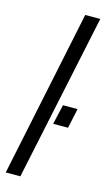

<svg xmlns="http://www.w3.org/2000/svg" viewBox="-121 -784 462 826"><g transform="rotate(15 110.0 -371.5)"><path d="M-4 0 151 -743H218L61 0ZM139 -255 159 -343H224L205 -255Z"/></g></svg>

Font: Saira UltraCondensed Medium
Style: Italic
Weight: 500
Width: 1
Italic angle: -12°
Designer: Hector Gatti with collaboration of the Omnibus-Type team
Foundry: Omnibus-Type
Version: Version 1.101